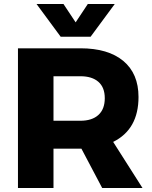

<svg xmlns="http://www.w3.org/2000/svg" viewBox="-20 -942 764 962"><path d="M70 0V-700H383Q522 -700 598 -636.5Q674 -573 674 -456Q674 -294 547 -231L694 0H492L388 -197H383H248V0ZM163 -922H298L359 -830L420 -922H555L434 -758H284ZM248 -337H383Q441 -337 473 -366Q505 -395 505 -450Q505 -504 473 -532Q441 -560 383 -560H248Z"/></svg>

Font: Trueno
Style: Bd
Weight: 700
Designer: Julieta Ulanovsky
Foundry: Julieta Ulanovsky
Version: Version 3.001b